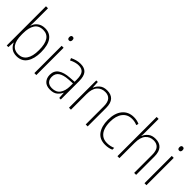

<svg xmlns="http://www.w3.org/2000/svg" viewBox="120 -1691 2631 2631"><g transform="rotate(45 1435.5 -375.0)"><path d="M120 -520Q120 -497 119 -469.5Q118 -442 117 -422H120Q135 -474 179 -507Q223 -540 287 -540Q381 -540 430 -470.5Q479 -401 479 -267Q479 -141 429 -65.5Q379 10 278 10Q216 10 177.5 -19.5Q139 -49 121 -95H118L112 0H81V-760H120ZM284 -505Q198 -505 159 -443.5Q120 -382 120 -274V-251Q120 -25 275 -25Q355 -25 397 -86.5Q439 -148 439 -268Q439 -505 284 -505Z M635 -725Q653 -725 659.5 -714.5Q666 -704 666 -688Q666 -672 659 -661.5Q652 -651 635 -651Q619 -651 612 -661.5Q605 -672 605 -688Q605 -704 612 -714.5Q619 -725 635 -725ZM654 -529V0H616V-529Z M975 -539Q1053 -539 1090.5 -495.5Q1128 -452 1128 -355V0H1098L1092 -94H1090Q1071 -52 1033.5 -21Q996 10 927 10Q854 10 817.5 -30Q781 -70 781 -133Q781 -212 839 -252.5Q897 -293 1004 -300L1090 -306V-349Q1090 -434 1061.5 -469.5Q1033 -505 973 -505Q941 -505 908 -496Q875 -487 839 -468L826 -501Q860 -518 897.5 -528.5Q935 -539 975 -539ZM1007 -269Q917 -263 868.5 -230.5Q820 -198 820 -133Q820 -80 849.5 -51.5Q879 -23 932 -23Q1012 -23 1050.5 -76.5Q1089 -130 1090 -219V-274Z M1490 -539Q1567 -539 1608 -495Q1649 -451 1649 -356V0H1611V-351Q1611 -431 1578.5 -468Q1546 -505 1487 -505Q1413 -505 1369 -454Q1325 -403 1325 -300V0H1287V-529H1317L1322 -426H1325Q1341 -470 1381 -504.5Q1421 -539 1490 -539Z M1996 10Q1887 10 1834 -63.5Q1781 -137 1781 -260Q1781 -391 1842 -465Q1903 -539 2009 -539Q2069 -539 2117 -516L2107 -483Q2083 -494 2058 -499Q2033 -504 2009 -504Q1920 -504 1870 -439.5Q1820 -375 1820 -261Q1820 -192 1838.5 -139Q1857 -86 1896.5 -55.5Q1936 -25 1998 -25Q2029 -25 2058.5 -31.5Q2088 -38 2114 -49V-14Q2091 -3 2061 3.5Q2031 10 1996 10Z M2264 -504Q2264 -481 2263.5 -464.5Q2263 -448 2261 -428H2264Q2280 -472 2320 -505.5Q2360 -539 2429 -539Q2506 -539 2547 -493.5Q2588 -448 2588 -354V0H2550V-349Q2550 -432 2517 -468.5Q2484 -505 2426 -505Q2353 -505 2308.5 -454Q2264 -403 2264 -296V0H2226V-760H2264Z M2769 -725Q2787 -725 2793.5 -714.5Q2800 -704 2800 -688Q2800 -672 2793 -661.5Q2786 -651 2769 -651Q2753 -651 2746 -661.5Q2739 -672 2739 -688Q2739 -704 2746 -714.5Q2753 -725 2769 -725ZM2788 -529V0H2750V-529Z"/></g></svg>

Font: Noto Sans Georgian SemiCondensed ExtraLight
Style: Regular
Weight: 200
Width: 4
Designer: Monotype Design Team, Akaki Razmadze
Foundry: Google LLC
Version: Version 2.005; ttfautohint (v1.8.4.7-5d5b)